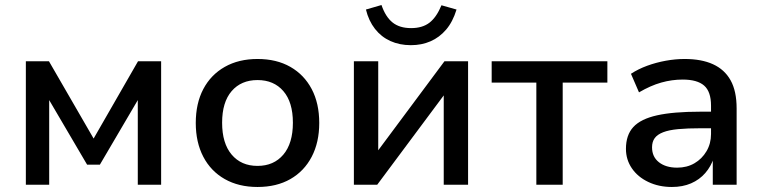

<svg xmlns="http://www.w3.org/2000/svg" viewBox="-20 -736 3036 765"><path d="M83 0V-492H175L353 -184L530 -492H622V0H529V-361H543L378 -80H327L162 -361H176V0Z M1006 9Q931 9 875.5 -22.5Q820 -54 790 -111.5Q760 -169 760 -246Q760 -324 790 -381Q820 -438 875.5 -469.5Q931 -501 1006 -501Q1082 -501 1137 -469.5Q1192 -438 1222 -381Q1252 -324 1252 -246Q1252 -169 1222 -111.5Q1192 -54 1137 -22.5Q1082 9 1006 9ZM1006 -75Q1071 -75 1109 -120Q1147 -165 1147 -247Q1147 -329 1109 -373Q1071 -417 1006 -417Q941 -417 903 -373Q865 -329 865 -247Q865 -165 903 -120Q941 -75 1006 -75Z M1390 0V-492H1487V-117H1472L1751 -492H1845V0H1748V-376H1763L1483 0ZM1617 -556Q1572 -556 1535.5 -572.5Q1499 -589 1474 -621Q1449 -653 1438 -698L1500 -716Q1516 -669 1544 -646.5Q1572 -624 1618 -624Q1663 -624 1691 -645.5Q1719 -667 1739 -715L1799 -698Q1784 -649 1757.5 -618Q1731 -587 1695.5 -571.5Q1660 -556 1617 -556Z M2117 0V-407H1939V-492H2400V-407H2222V0Z M2657 9Q2605 9 2563 -11Q2521 -31 2497.5 -65.5Q2474 -100 2474 -143Q2474 -198 2503.5 -230Q2533 -262 2598 -276.5Q2663 -291 2770 -291H2828V-225H2773Q2719 -225 2682 -221.5Q2645 -218 2622 -209Q2599 -200 2588.5 -185.5Q2578 -171 2578 -149Q2578 -111 2605.5 -89.5Q2633 -68 2678 -68Q2717 -68 2747 -85.5Q2777 -103 2795 -133.5Q2813 -164 2813 -202V-315Q2813 -371 2785.5 -395Q2758 -419 2700 -419Q2657 -419 2614.5 -407Q2572 -395 2526 -368L2494 -442Q2523 -461 2558.5 -474Q2594 -487 2632.5 -494Q2671 -501 2708 -501Q2775 -501 2821 -480Q2867 -459 2891 -416Q2915 -373 2915 -304V0H2820V-107H2824Q2813 -73 2790 -46.5Q2767 -20 2733.5 -5.5Q2700 9 2657 9Z"/></svg>

Font: NunitoSans_10ptSemiBold
Style: Regular
Weight: 600
Designer: Vernon Adams
Foundry: Vernon Adams
Version: Version 3.101;gftools[0.9.27]